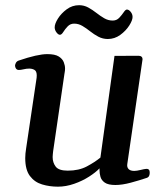

<svg xmlns="http://www.w3.org/2000/svg" viewBox="-20 -698 636 732"><path d="M200.7 13.7Q168.9 13.7 140.4 5.1Q111.8 -3.4 94 -27.1Q76.2 -50.8 76.2 -95.2Q76.2 -111.8 79.6 -132.3L119.6 -401.4Q120.1 -404.8 120.1 -410.2Q120.1 -426.3 111.6 -431.4Q103 -436.5 91.3 -436.5Q81.1 -436.5 69.8 -433.8Q58.6 -431.2 51.8 -431.2Q40 -431.2 37.6 -445.3Q36.6 -450.7 40.3 -457.8Q43.9 -464.8 51.8 -467.3Q123.5 -491.7 160.2 -491.7Q189.5 -491.7 203.9 -482.7Q218.3 -473.6 223.1 -460.9Q228 -448.2 228 -437Q228 -429.2 226.8 -423.3Q225.6 -417.5 225.6 -416L182.6 -121.6Q182.1 -116.2 181.4 -110.4Q180.7 -104.5 180.7 -99.1Q180.7 -78.1 192.4 -62.7Q204.1 -47.4 238.3 -47.4Q280.8 -47.4 311 -63.5Q341.3 -79.6 362.8 -97.2L416.5 -484.9L507.3 -485.4Q523.4 -485.4 523.4 -471.7L465.3 -72.8Q463.4 -60.5 470.2 -53.5Q477.1 -46.4 491.7 -46.4Q501 -46.4 515.6 -50Q530.3 -53.7 537.6 -54.2Q543 -54.7 546.9 -51.8Q550.8 -48.8 550.8 -38.6Q550.8 -33.2 548.6 -27.8Q546.4 -22.5 540 -20Q511.2 -10.3 478.5 -1.5Q445.8 7.3 419.9 7.3Q392.6 7.3 379.6 -1.7Q366.7 -10.7 363 -23.9Q359.4 -37.1 359.4 -48.8Q359.4 -50.3 359.4 -52.2Q359.4 -54.2 359.4 -56.2Q345.2 -41 319.8 -24.7Q294.4 -8.3 262.9 2.7Q231.4 13.7 200.7 13.7ZM391.1 -549.3Q371.6 -549.3 355 -558.1Q338.4 -566.9 323.7 -578.6Q309.1 -590.3 294.2 -599.1Q279.3 -607.9 262.7 -607.9Q248 -607.9 238 -597.4Q228 -586.9 221.4 -576.2Q214.8 -565.4 208.5 -565.4Q202.1 -565.4 195.3 -574.5Q188.5 -583.5 188.5 -593.8Q188.5 -607.4 200.9 -627.2Q213.4 -647 234.4 -662.6Q255.4 -678.2 281.7 -678.2Q300.3 -678.2 316.4 -669.4Q332.5 -660.6 347.4 -648.9Q362.3 -637.2 377.4 -628.4Q392.6 -619.6 409.7 -619.6Q424.8 -619.6 434.8 -630.4Q444.8 -641.1 451.7 -651.4Q458.5 -661.6 463.9 -661.6Q471.2 -661.6 478.3 -652.8Q485.4 -644 485.4 -633.3Q485.4 -620.6 472.7 -600.6Q460 -580.6 438.5 -564.9Q417 -549.3 391.1 -549.3Z"/></svg>

Font: Gelasio Medium
Style: Italic
Weight: 500
Italic angle: -8.5°
Designer: Eben Sorkin
Foundry: Eben Sorkin
Version: Version 1.008